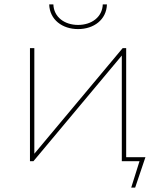

<svg xmlns="http://www.w3.org/2000/svg" viewBox="-20 -737 729 878"><path d="M645 -18H557V-517H541L137 -34V-517H117V0H133L537 -483V0H618L580 121H598ZM337 -604C409 -604 467 -647 469 -717H450C448 -659 399 -623 337 -623C275 -623 226 -659 224 -717H205C207 -647 265 -604 337 -604Z"/></svg>

Font: Montserrat-Alt1 Thin
Style: Regular
Weight: 100
Designer: Differentunic
Foundry: Differentunic
Version: Version 7.222